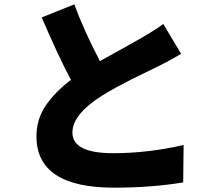

<svg xmlns="http://www.w3.org/2000/svg" viewBox="-20 -825 1040 892"><path d="M738.3 -713.9 821.3 -575.2Q770.5 -543.9 710 -514.6Q699.2 -508.8 658.2 -489.3Q617.2 -469.7 588.4 -455.1Q559.6 -440.4 519 -418.5Q478.5 -396.5 448.2 -377Q316.4 -292 316.4 -209Q316.4 -113.3 505.9 -113.3Q667 -113.3 833 -151.4L831.1 22.5Q681.6 46.9 509.8 46.9Q149.4 46.9 149.4 -191.4Q149.4 -270.5 191.4 -333Q233.4 -395.5 309.6 -454.1Q251 -563.5 173.8 -744.1L325.2 -804.7Q369.1 -684.6 444.3 -541Q480.5 -561.5 546.9 -598.1Q613.3 -634.8 634.8 -647.5Q713.9 -693.4 738.3 -713.9Z"/></svg>

Font: Gen Shin Gothic Heavy
Style: Bold
Weight: 900
Designer: [Source Han Sans]
Ryoko NISHIZUKA  (kana & ideographs); Paul D. Hunt (Latin, Greek & Cyrillic); Wenlong ZHANG  (bopomofo
Version: Version 1.002.20150607